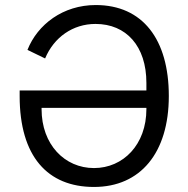

<svg xmlns="http://www.w3.org/2000/svg" viewBox="-20 -730 748 762"><path d="M58 -349C58 -109 169 12 353 12C537 12 650 -123 650 -349C650 -574 546 -710 360 -710C230 -710 129 -633 89 -532L159 -498C194 -582 269 -635 359 -635C481 -635 561 -547 561 -401V-371H58ZM353 -63C237 -63 145 -156 145 -297V-302H561V-297C561 -156 469 -63 353 -63Z"/></svg>

Font: LVC Sans
Style: Regular
Weight: 400
Designer: Mike Abbink, Paul van der Laan, Pieter van Rosmalen
Foundry: Bold Monday
Version: Version 3.0